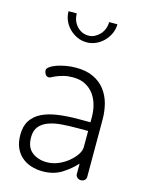

<svg xmlns="http://www.w3.org/2000/svg" viewBox="-110 -780 651 854"><g transform="rotate(15 215.5 -353.0)"><path d="M196 -478Q244 -478 277 -462Q310 -446 330.5 -419Q351 -392 360 -357.5Q369 -323 369 -286V-22Q369 -13 362.5 -6.5Q356 0 345 0Q335 0 328 -6.5Q321 -13 321 -22V-70Q295 -41 258 -17.5Q221 6 171 6Q142 6 117 -2Q92 -10 73 -26.5Q54 -43 43.5 -67.5Q33 -92 33 -126Q33 -166 50 -192Q67 -218 97.5 -233Q128 -248 171 -254Q214 -260 266 -260H320V-286Q320 -312 313 -338.5Q306 -365 291 -386Q276 -407 252 -420Q228 -433 194 -433Q170 -433 152.5 -428.5Q135 -424 122.5 -419Q110 -414 102 -409.5Q94 -405 89 -405Q78 -405 72.5 -414.5Q67 -424 67 -432Q67 -440 78.5 -448.5Q90 -457 108.5 -463.5Q127 -470 150 -474Q173 -478 196 -478ZM320 -220H271Q234 -220 200 -217.5Q166 -215 139.5 -205.5Q113 -196 97.5 -177.5Q82 -159 82 -128Q82 -81 109.5 -59.5Q137 -38 178 -38Q204 -38 229.5 -48.5Q255 -59 275 -75.5Q295 -92 307.5 -110.5Q320 -129 320 -146ZM323 -712Q323 -689 313.5 -668.5Q304 -648 288.5 -632.5Q273 -617 253 -608Q233 -599 211 -599Q188 -599 168 -608Q148 -617 132 -632.5Q116 -648 107 -668.5Q98 -689 98 -712H136Q136 -677 158 -653.5Q180 -630 211 -630Q226 -630 239 -636.5Q252 -643 262.5 -654Q273 -665 279 -680Q285 -695 285 -712Z"/></g></svg>

Font: AkaAcidDosis
Style: Light
Weight: 300
Designer: Edgar Tolentino, Pablo Impallari, Igino Marini, Aka-Acid
Foundry: Edgar Tolentino, Pablo Impallari, Igino Marini, Aka-Acid
Version: Version 1.007